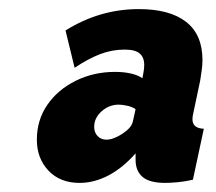

<svg xmlns="http://www.w3.org/2000/svg" viewBox="-20 -735 474 422"><path d="M155 -333Q112 -333 86.5 -360Q61 -387 61 -428Q61 -471 84 -504.5Q107 -538 146.5 -557.5Q186 -577 233 -577Q252 -577 267.5 -573.5Q283 -570 293 -563L295 -574Q296 -579 296.5 -583.5Q297 -588 297 -592Q297 -609 287 -617.5Q277 -626 254 -626Q226 -626 200 -616Q174 -606 144 -586L124 -668Q199 -715 285 -715Q353 -715 389 -687Q425 -659 425 -603Q425 -593 423.5 -581.5Q422 -570 420 -558L405 -487Q404 -483 403.5 -479.5Q403 -476 403 -473Q403 -453 428 -452L404 -340Q387 -336 370.5 -334.5Q354 -333 343 -333Q309 -333 293.5 -346Q278 -359 278 -384Q278 -388 278 -391Q278 -394 278 -398Q250 -366 218.5 -349.5Q187 -333 155 -333ZM214 -428Q224 -428 236.5 -434Q249 -440 259.5 -449Q270 -458 272 -468L278 -495Q271 -500 260 -502.5Q249 -505 241 -505Q220 -505 203.5 -490.5Q187 -476 187 -456Q187 -444 194.5 -436Q202 -428 214 -428Z"/></svg>

Font: Raleway Thin Black
Style: Italic
Weight: 900
Italic angle: -12°
Version: Version 4.026